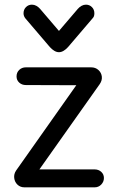

<svg xmlns="http://www.w3.org/2000/svg" viewBox="-20 -804 506 824"><path d="M85 0Q67 0 55 -11.5Q43 -23 41 -40Q39 -57 49 -72L339 -483L371 -438L91 -439Q74 -439 62.5 -449.5Q51 -460 51 -476Q51 -493 62.5 -504Q74 -515 91 -515H371Q390 -515 402.5 -503.5Q415 -492 417 -475.5Q419 -459 408 -443L118 -33L85 -77H386Q403 -77 414.5 -66.5Q426 -56 426 -40Q426 -24 414.5 -12Q403 0 386 0ZM117 -784Q127 -784 136 -779Q145 -774 152 -766L258 -642H208L314 -766Q321 -774 330 -779Q339 -784 349 -784Q364 -784 374.5 -773.5Q385 -763 385 -747Q385 -741 383.5 -735.5Q382 -730 377 -725L272 -602Q263 -592 253 -586Q243 -580 233 -580Q223 -580 213 -586Q203 -592 194 -602L89 -725Q85 -730 83 -735.5Q81 -741 81 -747Q81 -763 91.5 -773.5Q102 -784 117 -784Z"/></svg>

Font: National Park
Style: Regular
Weight: 400
Designer: Andrea Herstowski, Ben Hoepner
Version: Version 1.009